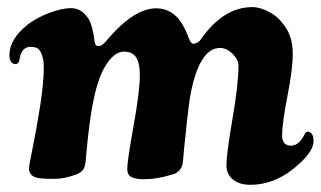

<svg xmlns="http://www.w3.org/2000/svg" viewBox="-20 -494 897 537"><path d="M275.4 -377.4Q353 -470.7 416.5 -470.7Q446.3 -470.7 468.8 -451.9Q491.2 -433.1 507.8 -387.7Q513.7 -371.6 522 -371.6Q525.9 -371.6 532 -375Q538.1 -378.4 540.5 -382.3Q604 -474.1 685.5 -474.1Q708 -474.1 733.9 -460Q759.8 -445.8 775.9 -421.4Q798.8 -391.6 798.8 -342.8Q798.8 -302.2 783.9 -224.9Q769 -147.5 769 -115.2Q769 -90.3 788.6 -86.9Q811.5 -83.5 827.6 -110.4Q829.1 -112.8 831.1 -116.9Q833 -121.1 834 -122.3Q835 -123.5 837.4 -124.8Q839.8 -126 843.3 -125.5Q856.9 -122.6 856.9 -99.1Q856.9 -67.4 800.8 -22Q744.6 22.9 680.2 22.9Q649.9 22.9 631.6 8.1Q613.3 -6.8 613.3 -31.7Q613.3 -63 630.1 -160.9Q647 -258.8 647 -310.1Q647 -327.1 630.4 -343.5Q613.8 -359.9 595.2 -359.9Q547.4 -359.9 521.5 -268.1Q513.2 -237.3 508.5 -202.1Q503.9 -167 494.6 -75.7Q494.1 -68.8 493.2 -58.8Q492.2 -48.8 491.7 -42.7Q491.2 -36.6 490.2 -32.7Q487.3 -22.9 479.5 -15.4Q471.7 -7.8 461.4 -5.9Q419.4 7.3 382.8 7.3Q358.9 7.3 347.4 1.2Q335.9 -4.9 335.9 -21.5Q335.9 -43.9 353.5 -141.6Q371.1 -239.3 371.1 -283.2Q371.1 -318.4 360.4 -334Q349.6 -349.6 327.1 -349.6Q303.7 -349.6 283 -321.8Q262.2 -293.9 250 -249Q231.4 -183.6 220.2 -49.3Q218.8 -29.8 213.4 -20.8Q208 -11.7 192.9 -5.9Q160.2 6.3 131.3 6.3Q89.8 6.3 81.1 2.4Q72.8 0.5 66.9 -6.1Q61 -12.7 61 -22.5Q61 -30.3 71.5 -81.3Q82 -132.3 92.3 -197.8Q102.5 -263.2 102.5 -306.6Q102.5 -328.6 95.5 -345Q88.4 -361.3 73.7 -362.3Q59.6 -364.7 50.3 -358.9Q42 -354 37.1 -339.4Q36.6 -336.9 35.4 -331.1Q34.2 -325.2 33.2 -322.3Q29.3 -313.5 20.5 -314.9Q6.3 -318.8 6.3 -339.8Q6.3 -384.8 58.1 -425.8Q84 -445.3 118.7 -458.3Q153.3 -471.2 179.2 -471.2Q209 -471.2 228.5 -439.9Q239.3 -420.9 244.6 -378.4Q246.1 -365.2 254.4 -365.2Q259.8 -365.2 263.2 -366.9Q266.6 -368.7 270.8 -372.8Q274.9 -377 275.4 -377.4Z"/></svg>

Font: Cooper*
Style: Bold Italic
Weight: 700
Italic angle: -7°
Designer: Owen Earl
Foundry: indestructible type*
Version: Version 0.001